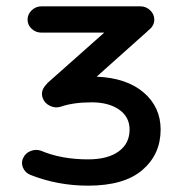

<svg xmlns="http://www.w3.org/2000/svg" viewBox="-20 -569 558 606"><path d="M444 -469 285 -327Q380 -323 433.5 -277Q487 -231 487 -160Q487 -82 429.5 -32.5Q372 17 258 17Q162 17 76 -17Q59 -24 52.5 -40Q46 -56 53 -70Q60 -86 77 -92.5Q94 -99 110 -93Q174 -66 258 -66Q320 -66 354.5 -91Q389 -116 389 -160Q389 -200 356 -223Q323 -246 269 -246Q211 -246 171 -232Q154 -227 137.5 -235Q121 -243 115 -259Q107 -281 124 -300L131 -308L309 -466H111Q93 -466 80 -478Q67 -490 67 -507Q67 -524 80 -536.5Q93 -549 111 -549H423Q441 -549 454 -536.5Q467 -524 467 -507Q467 -487 448 -473Z"/></svg>

Font: Hoogli
Style: Bold
Weight: 700
Designer: Anand Singh Naorem
Foundry: Brand New Type
Version: Version 1.00 b007